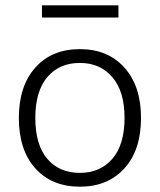

<svg xmlns="http://www.w3.org/2000/svg" viewBox="-20 -695 602 723"><path d="M51 0ZM281 8Q175 8 113 -61Q51 -130 51 -251Q51 -371 113 -440.5Q175 -510 281 -510Q386 -510 448.5 -440.5Q511 -371 511 -251Q511 -130 448.5 -61Q386 8 281 8ZM281 -44Q357 -44 403 -97Q449 -150 449 -251Q449 -351 403 -404.5Q357 -458 281 -458Q203 -458 158 -404.5Q113 -351 113 -251Q113 -150 158 -97Q203 -44 281 -44ZM138 -629V-675H426V-629Z"/></svg>

Font: Winston Light
Style: Regular
Weight: 300
Designer: Original fonts by Vernon Adams / Changes by Cristiano Sobral
Foundry: Original fonts by Vernon Adams / Changes by Cristiano Sobral
Version: Version 2.503;July 17, 2020;FontCreator 13.0.0.2655 64-bit